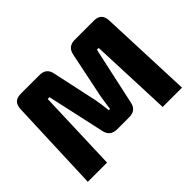

<svg xmlns="http://www.w3.org/2000/svg" viewBox="-135 -949 1208 1208"><g transform="rotate(-45 469.5 -345.0)"><path d="M625 -690H796Q861 -690 864 -623L889 0H717L695 -547H679L595 -161Q584 -103 522 -103H416Q354 -103 342 -161L257 -547H241L222 0H51L75 -623Q78 -690 143 -690H311Q372 -690 383 -631L449 -325Q455 -294 463 -225H474Q475 -232 480 -269Q485 -306 489 -326L552 -631Q564 -690 625 -690Z"/></g></svg>

Font: Exo 2.0 Extra Bold
Style: Regular
Weight: 800
Designer: Natanael Gama
Version: Version 1.001;PS 001.001;hotconv 1.0.70;makeotf.lib2.5.58329